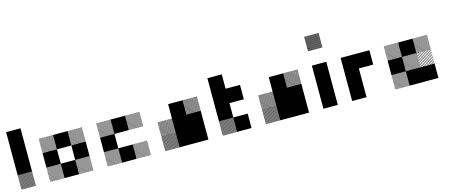

<svg xmlns="http://www.w3.org/2000/svg" viewBox="-48 -1491 5096 2150"><g transform="rotate(-15 2499.5 -416.5)"><path d="M167.5 -165.8 165.8 -167.5H167.5ZM167.5 -155 155 -167.5H160.8L167.5 -160.8ZM167.5 -144.2 144.2 -167.5H150L167.5 -150ZM167.5 -133.3 133.3 -167.5H139.2L167.5 -139.2ZM167.5 -122.5 122.5 -167.5H128.3L167.5 -128.3ZM167.5 -111.7 111.7 -167.5H117.5L167.5 -117.5ZM167.5 -100.8 100.8 -167.5H106.7L167.5 -106.7ZM167.5 -90 90 -167.5H95.8L167.5 -95.8ZM167.5 -79.2 79.2 -167.5H85L167.5 -85ZM167.5 -68.3 68.3 -167.5H74.2L167.5 -74.2ZM167.5 -57.5 57.5 -167.5H63.3L167.5 -63.3ZM167.5 -46.7 46.7 -167.5H52.5L167.5 -52.5ZM167.5 -35.8 35.8 -167.5H41.7L167.5 -41.7ZM167.5 -25 25 -167.5H30.8L167.5 -30.8ZM167.5 -14.2 14.2 -167.5H20L167.5 -20ZM167.5 -3.3 3.3 -167.5H9.2L167.5 -9.2ZM160.8 0.8 -0.8 -160.8V-166.7L166.7 0.8ZM150 0.8 -0.8 -150V-155.8L155.8 0.8ZM139.2 0.8 -0.8 -139.2V-145L145 0.8ZM128.3 0.8 -0.8 -128.3V-134.2L134.2 0.8ZM117.5 0.8 -0.8 -117.5V-123.3L123.3 0.8ZM106.7 0.8 -0.8 -106.7V-112.5L112.5 0.8ZM95.8 0.8 -0.8 -95.8V-101.7L101.7 0.8ZM85 0.8 -0.8 -85V-90.8L90.8 0.8ZM74.2 0.8 -0.8 -74.2V-80L80 0.8ZM63.3 0.8 -0.8 -63.3V-69.2L69.2 0.8ZM52.5 0.8 -0.8 -52.5V-58.3L58.3 0.8ZM41.7 0.8 -0.8 -41.7V-47.5L47.5 0.8ZM30.8 0.8 -0.8 -30.8V-36.7L36.7 0.8ZM20 0.8 -0.8 -20V-25.8L25.8 0.8ZM9.2 0.8 -0.8 -9.2V-15L15 0.8ZM167.5 -167.5H171.7L167.5 -171.7ZM0 -333.3H166.7V-166.7H0ZM0 -500H166.7V-166.7H0ZM0 -666.7H166.7V-333.3H0Z M834.2 -155.8 822.5 -167.5H828.3L834.2 -161.7ZM834.2 -141.7 808.3 -167.5H814.2L834.2 -147.5ZM834.2 -127.5 794.2 -167.5H800L834.2 -133.3ZM834.2 -113.3 780 -167.5H785.8L834.2 -119.2ZM834.2 -99.2 765.8 -167.5H771.7L834.2 -105ZM834.2 -85 751.7 -167.5H757.5L834.2 -90.8ZM834.2 -70.8 737.5 -167.5H743.3L834.2 -76.7ZM834.2 -56.7 723.3 -167.5H729.2L834.2 -62.5ZM834.2 -42.5 709.2 -167.5H715L834.2 -48.3ZM834.2 -28.3 695 -167.5H700.8L834.2 -34.2ZM834.2 -14.2 680.8 -167.5H686.7L834.2 -20ZM834.2 0 666.7 -167.5H672.5L834.2 -5.8ZM820.8 0.8 665.8 -154.2V-160L826.7 0.8ZM806.7 0.8 665.8 -140V-145.8L812.5 0.8ZM792.5 0.8 665.8 -125.8V-131.7L798.3 0.8ZM778.3 0.8 665.8 -111.7V-117.5L784.2 0.8ZM763.3 0.8 665.8 -96.7V-103.3L770 0.8ZM750 0.8 665.8 -83.3V-89.2L755.8 0.8ZM735.8 0.8 665.8 -69.2V-75L741.7 0.8ZM721.7 0.8 665.8 -55V-60.8L727.5 0.8ZM707.5 0.8 665.8 -40.8V-46.7L713.3 0.8ZM693.3 0.8 665.8 -26.7V-32.5L699.2 0.8ZM679.2 0.8 665.8 -12.5V-18.3L685 0.8ZM500.8 -155.8 489.2 -167.5H495L500.8 -161.7ZM500.8 -141.7 475 -167.5H480.8L500.8 -147.5ZM500.8 -127.5 460.8 -167.5H466.7L500.8 -133.3ZM500.8 -113.3 446.7 -167.5H452.5L500.8 -119.2ZM500.8 -99.2 432.5 -167.5H438.3L500.8 -105ZM500.8 -85 418.3 -167.5H424.2L500.8 -90.8ZM500.8 -70.8 404.2 -167.5H410L500.8 -76.7ZM500.8 -56.7 390 -167.5H395.8L500.8 -62.5ZM500.8 -42.5 375.8 -167.5H381.7L500.8 -48.3ZM500.8 -28.3 361.7 -167.5H367.5L500.8 -34.2ZM500.8 -14.2 347.5 -167.5H353.3L500.8 -20ZM500.8 0 333.3 -167.5H339.2L500.8 -5.8ZM487.5 0.8 332.5 -154.2V-160L493.3 0.8ZM473.3 0.8 332.5 -140V-145.8L479.2 0.8ZM459.2 0.8 332.5 -125.8V-131.7L465 0.8ZM445 0.8 332.5 -111.7V-117.5L450.8 0.8ZM430 0.8 332.5 -96.7V-103.3L436.7 0.8ZM416.7 0.8 332.5 -83.3V-89.2L422.5 0.8ZM402.5 0.8 332.5 -69.2V-75L408.3 0.8ZM388.3 0.8 332.5 -55V-60.8L394.2 0.8ZM374.2 0.8 332.5 -40.8V-46.7L380 0.8ZM360 0.8 332.5 -26.7V-32.5L365.8 0.8ZM345.8 0.8 332.5 -12.5V-18.3L351.7 0.8ZM834.2 -489.2 822.5 -500.8H828.3L834.2 -495ZM834.2 -475 808.3 -500.8H814.2L834.2 -480.8ZM834.2 -460.8 794.2 -500.8H800L834.2 -466.7ZM834.2 -446.7 780 -500.8H785.8L834.2 -452.5ZM834.2 -432.5 765.8 -500.8H771.7L834.2 -438.3ZM834.2 -418.3 751.7 -500.8H757.5L834.2 -424.2ZM834.2 -404.2 737.5 -500.8H743.3L834.2 -410ZM834.2 -390 723.3 -500.8H729.2L834.2 -395.8ZM834.2 -375.8 709.2 -500.8H715L834.2 -381.7ZM834.2 -361.7 695 -500.8H700.8L834.2 -367.5ZM834.2 -347.5 680.8 -500.8H686.7L834.2 -353.3ZM834.2 -333.3 666.7 -500.8H672.5L834.2 -339.2ZM820.8 -332.5 665.8 -487.5V-493.3L826.7 -332.5ZM806.7 -332.5 665.8 -473.3V-479.2L812.5 -332.5ZM792.5 -332.5 665.8 -459.2V-465L798.3 -332.5ZM778.3 -332.5 665.8 -445V-450.8L784.2 -332.5ZM763.3 -332.5 665.8 -430V-436.7L770 -332.5ZM750 -332.5 665.8 -416.7V-422.5L755.8 -332.5ZM735.8 -332.5 665.8 -402.5V-408.3L741.7 -332.5ZM721.7 -332.5 665.8 -388.3V-394.2L727.5 -332.5ZM707.5 -332.5 665.8 -374.2V-380L713.3 -332.5ZM693.3 -332.5 665.8 -360V-365.8L699.2 -332.5ZM679.2 -332.5 665.8 -345.8V-351.7L685 -332.5ZM500.8 -489.2 489.2 -500.8H495L500.8 -495ZM500.8 -475 475 -500.8H480.8L500.8 -480.8ZM500.8 -460.8 460.8 -500.8H466.7L500.8 -466.7ZM500.8 -446.7 446.7 -500.8H452.5L500.8 -452.5ZM500.8 -432.5 432.5 -500.8H438.3L500.8 -438.3ZM500.8 -418.3 418.3 -500.8H424.2L500.8 -424.2ZM500.8 -404.2 404.2 -500.8H410L500.8 -410ZM500.8 -390 390 -500.8H395.8L500.8 -395.8ZM500.8 -375.8 375.8 -500.8H381.7L500.8 -381.7ZM500.8 -361.7 361.7 -500.8H367.5L500.8 -367.5ZM500.8 -347.5 347.5 -500.8H353.3L500.8 -353.3ZM500.8 -333.3 333.3 -500.8H339.2L500.8 -339.2ZM487.5 -332.5 332.5 -487.5V-493.3L493.3 -332.5ZM473.3 -332.5 332.5 -473.3V-479.2L479.2 -332.5ZM459.2 -332.5 332.5 -459.2V-465L465 -332.5ZM445 -332.5 332.5 -445V-450.8L450.8 -332.5ZM430 -332.5 332.5 -430V-436.7L436.7 -332.5ZM416.7 -332.5 332.5 -416.7V-422.5L422.5 -332.5ZM402.5 -332.5 332.5 -402.5V-408.3L408.3 -332.5ZM388.3 -332.5 332.5 -388.3V-394.2L394.2 -332.5ZM374.2 -332.5 332.5 -374.2V-380L380 -332.5ZM360 -332.5 332.5 -360V-365.8L365.8 -332.5ZM345.8 -332.5 332.5 -345.8V-351.7L351.7 -332.5ZM500 -166.7H666.7V0H500ZM666.7 -333.3H833.3V-166.7H666.7ZM333.3 -333.3H500V-166.7H333.3ZM500 -500H666.7V-333.3H500Z M1500.8 -155.8 1489.2 -167.5H1495L1500.8 -161.7ZM1500.8 -141.7 1475 -167.5H1480.8L1500.8 -147.5ZM1500.8 -127.5 1460.8 -167.5H1466.7L1500.8 -133.3ZM1500.8 -113.3 1446.7 -167.5H1452.5L1500.8 -119.2ZM1500.8 -99.2 1432.5 -167.5H1438.3L1500.8 -105ZM1500.8 -85 1418.3 -167.5H1424.2L1500.8 -90.8ZM1500.8 -70.8 1404.2 -167.5H1410L1500.8 -76.7ZM1500.8 -56.7 1390 -167.5H1395.8L1500.8 -62.5ZM1500.8 -42.5 1375.8 -167.5H1381.7L1500.8 -48.3ZM1500.8 -28.3 1361.7 -167.5H1367.5L1500.8 -34.2ZM1500.8 -14.2 1347.5 -167.5H1353.3L1500.8 -20ZM1500.8 0 1333.3 -167.5H1339.2L1500.8 -5.8ZM1487.5 0.8 1332.5 -154.2V-160L1493.3 0.8ZM1473.3 0.8 1332.5 -140V-145.8L1479.2 0.8ZM1459.2 0.8 1332.5 -125.8V-131.7L1465 0.8ZM1445 0.8 1332.5 -111.7V-117.5L1450.8 0.8ZM1430 0.8 1332.5 -96.7V-103.3L1436.7 0.8ZM1416.7 0.8 1332.5 -83.3V-89.2L1422.5 0.8ZM1402.5 0.8 1332.5 -69.2V-75L1408.3 0.8ZM1388.3 0.8 1332.5 -55V-60.8L1394.2 0.8ZM1374.2 0.8 1332.5 -40.8V-46.7L1380 0.8ZM1360 0.8 1332.5 -26.7V-32.5L1365.8 0.8ZM1345.8 0.8 1332.5 -12.5V-18.3L1351.7 0.8ZM1167.5 -155.8 1155.8 -167.5H1161.7L1167.5 -161.7ZM1167.5 -141.7 1141.7 -167.5H1147.5L1167.5 -147.5ZM1167.5 -127.5 1127.5 -167.5H1133.3L1167.5 -133.3ZM1167.5 -113.3 1113.3 -167.5H1119.2L1167.5 -119.2ZM1167.5 -99.2 1099.2 -167.5H1105L1167.5 -105ZM1167.5 -85 1085 -167.5H1090.8L1167.5 -90.8ZM1167.5 -70.8 1070.8 -167.5H1076.7L1167.5 -76.7ZM1167.5 -56.7 1056.7 -167.5H1062.5L1167.5 -62.5ZM1167.5 -42.5 1042.5 -167.5H1048.3L1167.5 -48.3ZM1167.5 -28.3 1028.3 -167.5H1034.2L1167.5 -34.2ZM1167.5 -14.2 1014.2 -167.5H1020L1167.5 -20ZM1167.5 0 1000 -167.5H1005.8L1167.5 -5.8ZM1154.2 0.8 999.2 -154.2V-160L1160 0.8ZM1140 0.8 999.2 -140V-145.8L1145.8 0.8ZM1125.8 0.8 999.2 -125.8V-131.7L1131.7 0.8ZM1111.7 0.8 999.2 -111.7V-117.5L1117.5 0.8ZM1096.7 0.8 999.2 -96.7V-103.3L1103.3 0.8ZM1083.3 0.8 999.2 -83.3V-89.2L1089.2 0.8ZM1069.2 0.8 999.2 -69.2V-75L1075 0.8ZM1055 0.8 999.2 -55V-60.8L1060.8 0.8ZM1040.8 0.8 999.2 -40.8V-46.7L1046.7 0.8ZM1026.7 0.8 999.2 -26.7V-32.5L1032.5 0.8ZM1012.5 0.8 999.2 -12.5V-18.3L1018.3 0.8ZM1500.8 -489.2 1489.2 -500.8H1495L1500.8 -495ZM1500.8 -475 1475 -500.8H1480.8L1500.8 -480.8ZM1500.8 -460.8 1460.8 -500.8H1466.7L1500.8 -466.7ZM1500.8 -446.7 1446.7 -500.8H1452.5L1500.8 -452.5ZM1500.8 -432.5 1432.5 -500.8H1438.3L1500.8 -438.3ZM1500.8 -418.3 1418.3 -500.8H1424.2L1500.8 -424.2ZM1500.8 -404.2 1404.2 -500.8H1410L1500.8 -410ZM1500.8 -390 1390 -500.8H1395.8L1500.8 -395.8ZM1500.8 -375.8 1375.8 -500.8H1381.7L1500.8 -381.7ZM1500.8 -361.7 1361.7 -500.8H1367.5L1500.8 -367.5ZM1500.8 -347.5 1347.5 -500.8H1353.3L1500.8 -353.3ZM1500.8 -333.3 1333.3 -500.8H1339.2L1500.8 -339.2ZM1487.5 -332.5 1332.5 -487.5V-493.3L1493.3 -332.5ZM1473.3 -332.5 1332.5 -473.3V-479.2L1479.2 -332.5ZM1459.2 -332.5 1332.5 -459.2V-465L1465 -332.5ZM1445 -332.5 1332.5 -445V-450.8L1450.8 -332.5ZM1430 -332.5 1332.5 -430V-436.7L1436.7 -332.5ZM1416.7 -332.5 1332.5 -416.7V-422.5L1422.5 -332.5ZM1402.5 -332.5 1332.5 -402.5V-408.3L1408.3 -332.5ZM1388.3 -332.5 1332.5 -388.3V-394.2L1394.2 -332.5ZM1374.2 -332.5 1332.5 -374.2V-380L1380 -332.5ZM1360 -332.5 1332.5 -360V-365.8L1365.8 -332.5ZM1345.8 -332.5 1332.5 -345.8V-351.7L1351.7 -332.5ZM1167.5 -489.2 1155.8 -500.8H1161.7L1167.5 -495ZM1167.5 -475 1141.7 -500.8H1147.5L1167.5 -480.8ZM1167.5 -460.8 1127.5 -500.8H1133.3L1167.5 -466.7ZM1167.5 -446.7 1113.3 -500.8H1119.2L1167.5 -452.5ZM1167.5 -432.5 1099.2 -500.8H1105L1167.5 -438.3ZM1167.5 -418.3 1085 -500.8H1090.8L1167.5 -424.2ZM1167.5 -404.2 1070.8 -500.8H1076.7L1167.5 -410ZM1167.5 -390 1056.7 -500.8H1062.5L1167.5 -395.8ZM1167.5 -375.8 1042.5 -500.8H1048.3L1167.5 -381.7ZM1167.5 -361.7 1028.3 -500.8H1034.2L1167.5 -367.5ZM1167.5 -347.5 1014.2 -500.8H1020L1167.5 -353.3ZM1167.5 -333.3 1000 -500.8H1005.8L1167.5 -339.2ZM1154.2 -332.5 999.2 -487.5V-493.3L1160 -332.5ZM1140 -332.5 999.2 -473.3V-479.2L1145.8 -332.5ZM1125.8 -332.5 999.2 -459.2V-465L1131.7 -332.5ZM1111.7 -332.5 999.2 -445V-450.8L1117.5 -332.5ZM1096.7 -332.5 999.2 -430V-436.7L1103.3 -332.5ZM1083.3 -332.5 999.2 -416.7V-422.5L1089.2 -332.5ZM1069.2 -332.5 999.2 -402.5V-408.3L1075 -332.5ZM1055 -332.5 999.2 -388.3V-394.2L1060.8 -332.5ZM1040.8 -332.5 999.2 -374.2V-380L1046.7 -332.5ZM1026.7 -332.5 999.2 -360V-365.8L1032.5 -332.5ZM1012.5 -332.5 999.2 -345.8V-351.7L1018.3 -332.5ZM1166.7 -166.7H1333.3V0H1166.7ZM1000 -333.3H1166.7V-166.7H1000ZM1166.7 -500H1333.3V-333.3H1166.7Z M1834.2 -165.8 1832.5 -167.5H1834.2ZM1834.2 -155 1821.7 -167.5H1827.5L1834.2 -160.8ZM1834.2 -144.2 1810.8 -167.5H1816.7L1834.2 -150ZM1834.2 -133.3 1800 -167.5H1805.8L1834.2 -139.2ZM1834.2 -122.5 1789.2 -167.5H1795L1834.2 -128.3ZM1834.2 -111.7 1778.3 -167.5H1784.2L1834.2 -117.5ZM1834.2 -100.8 1767.5 -167.5H1773.3L1834.2 -106.7ZM1834.2 -90 1756.7 -167.5H1762.5L1834.2 -95.8ZM1834.2 -79.2 1745.8 -167.5H1751.7L1834.2 -85ZM1834.2 -68.3 1735 -167.5H1740.8L1834.2 -74.2ZM1834.2 -57.5 1724.2 -167.5H1730L1834.2 -63.3ZM1834.2 -46.7 1713.3 -167.5H1719.2L1834.2 -52.5ZM1834.2 -35.8 1702.5 -167.5H1708.3L1834.2 -41.7ZM1834.2 -25 1691.7 -167.5H1697.5L1834.2 -30.8ZM1834.2 -14.2 1680.8 -167.5H1686.7L1834.2 -20ZM1834.2 -3.3 1670 -167.5H1675.8L1834.2 -9.2ZM1827.5 0.8 1665.8 -160.8V-166.7L1833.3 0.8ZM1816.7 0.8 1665.8 -150V-155.8L1822.5 0.8ZM1805.8 0.8 1665.8 -139.2V-145L1811.7 0.8ZM1795 0.8 1665.8 -128.3V-134.2L1800.8 0.8ZM1784.2 0.8 1665.8 -117.5V-123.3L1790 0.8ZM1773.3 0.8 1665.8 -106.7V-112.5L1779.2 0.8ZM1762.5 0.8 1665.8 -95.8V-101.7L1768.3 0.8ZM1751.7 0.8 1665.8 -85V-90.8L1757.5 0.8ZM1740.8 0.8 1665.8 -74.2V-80L1746.7 0.8ZM1730 0.8 1665.8 -63.3V-69.2L1735.8 0.8ZM1719.2 0.8 1665.8 -52.5V-58.3L1725 0.8ZM1708.3 0.8 1665.8 -41.7V-47.5L1714.2 0.8ZM1697.5 0.8 1665.8 -30.8V-36.7L1703.3 0.8ZM1686.7 0.8 1665.8 -20V-25.8L1692.5 0.8ZM1675.8 0.8 1665.8 -9.2V-15L1681.7 0.8ZM1834.2 -167.5H1838.3L1834.2 -171.7ZM1834.2 -321.7 1821.7 -334.2H1827.5L1834.2 -327.5ZM1834.2 -309.2 1809.2 -334.2H1815L1834.2 -315ZM1834.2 -296.7 1796.7 -334.2H1802.5L1834.2 -302.5ZM1834.2 -284.2 1784.2 -334.2H1790L1834.2 -290ZM1834.2 -271.7 1771.7 -334.2H1777.5L1834.2 -277.5ZM1834.2 -259.2 1759.2 -334.2H1764.2L1834.2 -264.2ZM1834.2 -246.7 1746.7 -334.2H1752.5L1834.2 -252.5ZM1834.2 -234.2 1734.2 -334.2H1740L1834.2 -240ZM1834.2 -221.7 1721.7 -334.2H1727.5L1834.2 -227.5ZM1834.2 -209.2 1709.2 -334.2H1715L1834.2 -215ZM1834.2 -196.7 1696.7 -334.2H1702.5L1834.2 -202.5ZM1834.2 -184.2 1684.2 -334.2H1690L1834.2 -190ZM1834.2 -171.7 1671.7 -334.2H1677.5L1834.2 -177.5ZM1827.5 -165.8 1665.8 -327.5V-333.3L1833.3 -165.8ZM1815 -165.8 1665.8 -315V-320.8L1820.8 -165.8ZM1802.5 -165.8 1665.8 -302.5V-308.3L1808.3 -165.8ZM1790 -165.8 1665.8 -290V-295.8L1795.8 -165.8ZM1777.5 -165.8 1665.8 -277.5V-283.3L1783.3 -165.8ZM1764.2 -165.8 1665.8 -264.2V-270.8L1770.8 -165.8ZM1752.5 -165.8 1665.8 -252.5V-258.3L1758.3 -165.8ZM1740 -165.8 1665.8 -240V-245.8L1745.8 -165.8ZM1727.5 -165.8 1665.8 -227.5V-233.3L1733.3 -165.8ZM1715 -165.8 1665.8 -215V-220.8L1720.8 -165.8ZM1702.5 -165.8 1665.8 -202.5V-208.3L1708.3 -165.8ZM1690 -165.8 1665.8 -190V-195.8L1695.8 -165.8ZM1677.5 -165.8 1665.8 -177.5V-183.3L1683.3 -165.8ZM2167.5 -488.3 2155 -500.8H2160.8L2167.5 -494.2ZM2167.5 -475.8 2142.5 -500.8H2148.3L2167.5 -481.7ZM2167.5 -463.3 2130 -500.8H2135.8L2167.5 -469.2ZM2167.5 -450.8 2117.5 -500.8H2123.3L2167.5 -456.7ZM2167.5 -438.3 2105 -500.8H2110.8L2167.5 -444.2ZM2167.5 -425.8 2092.5 -500.8H2097.5L2167.5 -430.8ZM2167.5 -413.3 2080 -500.8H2085.8L2167.5 -419.2ZM2167.5 -400.8 2067.5 -500.8H2073.3L2167.5 -406.7ZM2167.5 -388.3 2055 -500.8H2060.8L2167.5 -394.2ZM2167.5 -375.8 2042.5 -500.8H2048.3L2167.5 -381.7ZM2167.5 -363.3 2030 -500.8H2035.8L2167.5 -369.2ZM2167.5 -350.8 2017.5 -500.8H2023.3L2167.5 -356.7ZM2167.5 -338.3 2005 -500.8H2010.8L2167.5 -344.2ZM2160.8 -332.5 1999.2 -494.2V-500L2166.7 -332.5ZM2148.3 -332.5 1999.2 -481.7V-487.5L2154.2 -332.5ZM2135.8 -332.5 1999.2 -469.2V-475L2141.7 -332.5ZM2123.3 -332.5 1999.2 -456.7V-462.5L2129.2 -332.5ZM2110.8 -332.5 1999.2 -444.2V-450L2116.7 -332.5ZM2097.5 -332.5 1999.2 -430.8V-437.5L2104.2 -332.5ZM2085.8 -332.5 1999.2 -419.2V-425L2091.7 -332.5ZM2073.3 -332.5 1999.2 -406.7V-412.5L2079.2 -332.5ZM2060.8 -332.5 1999.2 -394.2V-400L2066.7 -332.5ZM2048.3 -332.5 1999.2 -381.7V-387.5L2054.2 -332.5ZM2035.8 -332.5 1999.2 -369.2V-375L2041.7 -332.5ZM2023.3 -332.5 1999.2 -356.7V-362.5L2029.2 -332.5ZM2010.8 -332.5 1999.2 -344.2V-350L2016.7 -332.5ZM2000 -166.7H2166.7V0H2000ZM1833.3 -166.7H2166.7V0H1833.3ZM2000 -333.3H2166.7V0H2000ZM1833.3 -333.3H2166.7V-166.7H1833.3ZM1833.3 -333.3H2000V0H1833.3ZM1833.3 -500H2000V-166.7H1833.3Z M2500.8 -165.8 2499.2 -167.5H2500.8ZM2500.8 -155 2488.3 -167.5H2494.2L2500.8 -160.8ZM2500.8 -144.2 2477.5 -167.5H2483.3L2500.8 -150ZM2500.8 -133.3 2466.7 -167.5H2472.5L2500.8 -139.2ZM2500.8 -122.5 2455.8 -167.5H2461.7L2500.8 -128.3ZM2500.8 -111.7 2445 -167.5H2450.8L2500.8 -117.5ZM2500.8 -100.8 2434.2 -167.5H2440L2500.8 -106.7ZM2500.8 -90 2423.3 -167.5H2429.2L2500.8 -95.8ZM2500.8 -79.2 2412.5 -167.5H2418.3L2500.8 -85ZM2500.8 -68.3 2401.7 -167.5H2407.5L2500.8 -74.2ZM2500.8 -57.5 2390.8 -167.5H2396.7L2500.8 -63.3ZM2500.8 -46.7 2380 -167.5H2385.8L2500.8 -52.5ZM2500.8 -35.8 2369.2 -167.5H2375L2500.8 -41.7ZM2500.8 -25 2358.3 -167.5H2364.2L2500.8 -30.8ZM2500.8 -14.2 2347.5 -167.5H2353.3L2500.8 -20ZM2500.8 -3.3 2336.7 -167.5H2342.5L2500.8 -9.2ZM2494.2 0.8 2332.5 -160.8V-166.7L2500 0.8ZM2483.3 0.8 2332.5 -150V-155.8L2489.2 0.8ZM2472.5 0.8 2332.5 -139.2V-145L2478.3 0.8ZM2461.7 0.8 2332.5 -128.3V-134.2L2467.5 0.8ZM2450.8 0.8 2332.5 -117.5V-123.3L2456.7 0.8ZM2440 0.8 2332.5 -106.7V-112.5L2445.8 0.8ZM2429.2 0.8 2332.5 -95.8V-101.7L2435 0.8ZM2418.3 0.8 2332.5 -85V-90.8L2424.2 0.8ZM2407.5 0.8 2332.5 -74.2V-80L2413.3 0.8ZM2396.7 0.8 2332.5 -63.3V-69.2L2402.5 0.8ZM2385.8 0.8 2332.5 -52.5V-58.3L2391.7 0.8ZM2375 0.8 2332.5 -41.7V-47.5L2380.8 0.8ZM2364.2 0.8 2332.5 -30.8V-36.7L2370 0.8ZM2353.3 0.8 2332.5 -20V-25.8L2359.2 0.8ZM2342.5 0.8 2332.5 -9.2V-15L2348.3 0.8ZM2500.8 -167.5H2505L2500.8 -171.7ZM2500 -166.7H2666.7V0H2500ZM2333.3 -333.3H2500V-166.7H2333.3ZM2500 -500H2666.7V-333.3H2500ZM2333.3 -500H2666.7V-333.3H2333.3ZM2333.3 -500H2500V-166.7H2333.3ZM2333.3 -666.7H2500V-333.3H2333.3Z M3000.8 -165.8 2999.2 -167.5H3000.8ZM3000.8 -155 2988.3 -167.5H2994.2L3000.8 -160.8ZM3000.8 -144.2 2977.5 -167.5H2983.3L3000.8 -150ZM3000.8 -133.3 2966.7 -167.5H2972.5L3000.8 -139.2ZM3000.8 -122.5 2955.8 -167.5H2961.7L3000.8 -128.3ZM3000.8 -111.7 2945 -167.5H2950.8L3000.8 -117.5ZM3000.8 -100.8 2934.2 -167.5H2940L3000.8 -106.7ZM3000.8 -90 2923.3 -167.5H2929.2L3000.8 -95.8ZM3000.8 -79.2 2912.5 -167.5H2918.3L3000.8 -85ZM3000.8 -68.3 2901.7 -167.5H2907.5L3000.8 -74.2ZM3000.8 -57.5 2890.8 -167.5H2896.7L3000.8 -63.3ZM3000.8 -46.7 2880 -167.5H2885.8L3000.8 -52.5ZM3000.8 -35.8 2869.2 -167.5H2875L3000.8 -41.7ZM3000.8 -25 2858.3 -167.5H2864.2L3000.8 -30.8ZM3000.8 -14.2 2847.5 -167.5H2853.3L3000.8 -20ZM3000.8 -3.3 2836.7 -167.5H2842.5L3000.8 -9.2ZM2994.2 0.8 2832.5 -160.8V-166.7L3000 0.8ZM2983.3 0.8 2832.5 -150V-155.8L2989.2 0.8ZM2972.5 0.8 2832.5 -139.2V-145L2978.3 0.8ZM2961.7 0.8 2832.5 -128.3V-134.2L2967.5 0.8ZM2950.8 0.8 2832.5 -117.5V-123.3L2956.7 0.8ZM2940 0.8 2832.5 -106.7V-112.5L2945.8 0.8ZM2929.2 0.8 2832.5 -95.8V-101.7L2935 0.8ZM2918.3 0.8 2832.5 -85V-90.8L2924.2 0.8ZM2907.5 0.8 2832.5 -74.2V-80L2913.3 0.8ZM2896.7 0.8 2832.5 -63.3V-69.2L2902.5 0.8ZM2885.8 0.8 2832.5 -52.5V-58.3L2891.7 0.8ZM2875 0.8 2832.5 -41.7V-47.5L2880.8 0.8ZM2864.2 0.8 2832.5 -30.8V-36.7L2870 0.8ZM2853.3 0.8 2832.5 -20V-25.8L2859.2 0.8ZM2842.5 0.8 2832.5 -9.2V-15L2848.3 0.8ZM3000.8 -167.5H3005L3000.8 -171.7ZM3000.8 -321.7 2988.3 -334.2H2994.2L3000.8 -327.5ZM3000.8 -309.2 2975.8 -334.2H2981.7L3000.8 -315ZM3000.8 -296.7 2963.3 -334.2H2969.2L3000.8 -302.5ZM3000.8 -284.2 2950.8 -334.2H2956.7L3000.8 -290ZM3000.8 -271.7 2938.3 -334.2H2944.2L3000.8 -277.5ZM3000.8 -259.2 2925.8 -334.2H2930.8L3000.8 -264.2ZM3000.8 -246.7 2913.3 -334.2H2919.2L3000.8 -252.5ZM3000.8 -234.2 2900.8 -334.2H2906.7L3000.8 -240ZM3000.8 -221.7 2888.3 -334.2H2894.2L3000.8 -227.5ZM3000.8 -209.2 2875.8 -334.2H2881.7L3000.8 -215ZM3000.8 -196.7 2863.3 -334.2H2869.2L3000.8 -202.5ZM3000.8 -184.2 2850.8 -334.2H2856.7L3000.8 -190ZM3000.8 -171.7 2838.3 -334.2H2844.2L3000.8 -177.5ZM2994.2 -165.8 2832.5 -327.5V-333.3L3000 -165.8ZM2981.7 -165.8 2832.5 -315V-320.8L2987.5 -165.8ZM2969.2 -165.8 2832.5 -302.5V-308.3L2975 -165.8ZM2956.7 -165.8 2832.5 -290V-295.8L2962.5 -165.8ZM2944.2 -165.8 2832.5 -277.5V-283.3L2950 -165.8ZM2930.8 -165.8 2832.5 -264.2V-270.8L2937.5 -165.8ZM2919.2 -165.8 2832.5 -252.5V-258.3L2925 -165.8ZM2906.7 -165.8 2832.5 -240V-245.8L2912.5 -165.8ZM2894.2 -165.8 2832.5 -227.5V-233.3L2900 -165.8ZM2881.7 -165.8 2832.5 -215V-220.8L2887.5 -165.8ZM2869.2 -165.8 2832.5 -202.5V-208.3L2875 -165.8ZM2856.7 -165.8 2832.5 -190V-195.8L2862.5 -165.8ZM2844.2 -165.8 2832.5 -177.5V-183.3L2850 -165.8ZM3334.2 -488.3 3321.7 -500.8H3327.5L3334.2 -494.2ZM3334.2 -475.8 3309.2 -500.8H3315L3334.2 -481.7ZM3334.2 -463.3 3296.7 -500.8H3302.5L3334.2 -469.2ZM3334.2 -450.8 3284.2 -500.8H3290L3334.2 -456.7ZM3334.2 -438.3 3271.7 -500.8H3277.5L3334.2 -444.2ZM3334.2 -425.8 3259.2 -500.8H3264.2L3334.2 -430.8ZM3334.2 -413.3 3246.7 -500.8H3252.5L3334.2 -419.2ZM3334.2 -400.8 3234.2 -500.8H3240L3334.2 -406.7ZM3334.2 -388.3 3221.7 -500.8H3227.5L3334.2 -394.2ZM3334.2 -375.8 3209.2 -500.8H3215L3334.2 -381.7ZM3334.2 -363.3 3196.7 -500.8H3202.5L3334.2 -369.2ZM3334.2 -350.8 3184.2 -500.8H3190L3334.2 -356.7ZM3334.2 -338.3 3171.7 -500.8H3177.5L3334.2 -344.2ZM3327.5 -332.5 3165.8 -494.2V-500L3333.3 -332.5ZM3315 -332.5 3165.8 -481.7V-487.5L3320.8 -332.5ZM3302.5 -332.5 3165.8 -469.2V-475L3308.3 -332.5ZM3290 -332.5 3165.8 -456.7V-462.5L3295.8 -332.5ZM3277.5 -332.5 3165.8 -444.2V-450L3283.3 -332.5ZM3264.2 -332.5 3165.8 -430.8V-437.5L3270.8 -332.5ZM3252.5 -332.5 3165.8 -419.2V-425L3258.3 -332.5ZM3240 -332.5 3165.8 -406.7V-412.5L3245.8 -332.5ZM3227.5 -332.5 3165.8 -394.2V-400L3233.3 -332.5ZM3215 -332.5 3165.8 -381.7V-387.5L3220.8 -332.5ZM3202.5 -332.5 3165.8 -369.2V-375L3208.3 -332.5ZM3190 -332.5 3165.8 -356.7V-362.5L3195.8 -332.5ZM3177.5 -332.5 3165.8 -344.2V-350L3183.3 -332.5ZM3166.7 -166.7H3333.3V0H3166.7ZM3000 -166.7H3333.3V0H3000ZM3166.7 -333.3H3333.3V0H3166.7ZM3000 -333.3H3333.3V-166.7H3000ZM3000 -333.3H3166.7V0H3000ZM3000 -500H3166.7V-166.7H3000Z M3667.5 -826.7 3660 -834.2H3665.8L3667.5 -832.5ZM3667.5 -817.5 3650.8 -834.2H3656.7L3667.5 -823.3ZM3667.5 -808.3 3641.7 -834.2H3647.5L3667.5 -814.2ZM3667.5 -799.2 3632.5 -834.2H3638.3L3667.5 -805ZM3667.5 -790 3623.3 -834.2H3629.2L3667.5 -795.8ZM3667.5 -780.8 3614.2 -834.2H3620L3667.5 -786.7ZM3667.5 -771.7 3605 -834.2H3610.8L3667.5 -777.5ZM3667.5 -762.5 3595.8 -834.2H3601.7L3667.5 -768.3ZM3667.5 -753.3 3586.7 -834.2H3592.5L3667.5 -759.2ZM3667.5 -744.2 3577.5 -834.2H3583.3L3667.5 -750ZM3667.5 -735 3568.3 -834.2H3574.2L3667.5 -740.8ZM3667.5 -725.8 3559.2 -834.2H3565L3667.5 -731.7ZM3667.5 -716.7 3550 -834.2H3555.8L3667.5 -722.5ZM3667.5 -707.5 3540.8 -834.2H3546.7L3667.5 -713.3ZM3667.5 -698.3 3531.7 -834.2H3537.5L3667.5 -704.2ZM3667.5 -689.2 3522.5 -834.2H3528.3L3667.5 -695ZM3667.5 -680 3513.3 -834.2H3519.2L3667.5 -685.8ZM3667.5 -670.8 3504.2 -834.2H3510L3667.5 -676.7ZM3663.3 -665.8 3499.2 -830 3500.8 -834.2 3667.5 -667.5ZM3654.2 -665.8 3499.2 -820.8V-826.7L3660 -665.8ZM3645 -665.8 3499.2 -811.7V-817.5L3650.8 -665.8ZM3635.8 -665.8 3499.2 -802.5V-808.3L3641.7 -665.8ZM3626.7 -665.8 3499.2 -793.3V-799.2L3632.5 -665.8ZM3617.5 -665.8 3499.2 -784.2V-790L3623.3 -665.8ZM3608.3 -665.8 3499.2 -775V-780.8L3614.2 -665.8ZM3599.2 -665.8 3499.2 -765.8V-771.7L3605 -665.8ZM3590 -665.8 3499.2 -756.7V-762.5L3595.8 -665.8ZM3580.8 -665.8 3499.2 -747.5V-753.3L3586.7 -665.8ZM3571.7 -665.8 3499.2 -738.3V-744.2L3577.5 -665.8ZM3562.5 -665.8 3499.2 -729.2V-735L3568.3 -665.8ZM3553.3 -665.8 3499.2 -720V-725.8L3559.2 -665.8ZM3543.3 -665.8 3499.2 -710V-716.7L3550 -665.8ZM3535 -665.8 3499.2 -701.7V-707.5L3540.8 -665.8ZM3525.8 -665.8 3499.2 -692.5V-698.3L3531.7 -665.8ZM3516.7 -665.8 3499.2 -683.3V-689.2L3522.5 -665.8ZM3507.5 -665.8 3499.2 -674.2V-680L3513.3 -665.8ZM3500 -166.7H3666.7V0H3500ZM3500 -333.3H3666.7V0H3500ZM3500 -500H3666.7V-166.7H3500Z M3833.3 -166.7H4000V0H3833.3ZM3833.3 -333.3H4000V0H3833.3ZM4000 -500H4166.7V-333.3H4000ZM3833.3 -500H4166.7V-333.3H3833.3ZM3833.3 -500H4000V-166.7H3833.3Z M4666.7 -166.7H4833.3V0H4666.7ZM4500 -166.7H4666.7V0H4500ZM4500.8 -155.8 4489.2 -167.5H4495L4500.8 -161.7ZM4500.8 -141.7 4475 -167.5H4480.8L4500.8 -147.5ZM4500.8 -127.5 4460.8 -167.5H4466.7L4500.8 -133.3ZM4500.8 -113.3 4446.7 -167.5H4452.5L4500.8 -119.2ZM4500.8 -99.2 4432.5 -167.5H4438.3L4500.8 -105ZM4500.8 -85 4418.3 -167.5H4424.2L4500.8 -90.8ZM4500.8 -70.8 4404.2 -167.5H4410L4500.8 -76.7ZM4500.8 -56.7 4390 -167.5H4395.8L4500.8 -62.5ZM4500.8 -42.5 4375.8 -167.5H4381.7L4500.8 -48.3ZM4500.8 -28.3 4361.7 -167.5H4367.5L4500.8 -34.2ZM4500.8 -14.2 4347.5 -167.5H4353.3L4500.8 -20ZM4500.8 0 4333.3 -167.5H4339.2L4500.8 -5.8ZM4487.5 0.8 4332.5 -154.2V-160L4493.3 0.8ZM4473.3 0.8 4332.5 -140V-145.8L4479.2 0.8ZM4459.2 0.8 4332.5 -125.8V-131.7L4465 0.8ZM4445 0.8 4332.5 -111.7V-117.5L4450.8 0.8ZM4430 0.8 4332.5 -96.7V-103.3L4436.7 0.8ZM4416.7 0.8 4332.5 -83.3V-89.2L4422.5 0.8ZM4402.5 0.8 4332.5 -69.2V-75L4408.3 0.8ZM4388.3 0.8 4332.5 -55V-60.8L4394.2 0.8ZM4374.2 0.8 4332.5 -40.8V-46.7L4380 0.8ZM4360 0.8 4332.5 -26.7V-32.5L4365.8 0.8ZM4345.8 0.8 4332.5 -12.5V-18.3L4351.7 0.8ZM4667.5 -163.3 4663.3 -167.5H4667.5ZM4667.5 -142.5 4642.5 -167.5H4648.3L4667.5 -148.3ZM4667.5 -121.7 4621.7 -167.5H4627.5L4667.5 -127.5ZM4667.5 -100.8 4600.8 -167.5H4606.7L4667.5 -106.7ZM4667.5 -80 4580 -167.5H4585.8L4667.5 -85.8ZM4667.5 -59.2 4559.2 -167.5H4565L4667.5 -65ZM4667.5 -38.3 4538.3 -167.5H4543.3L4667.5 -43.3ZM4667.5 -17.5 4517.5 -167.5H4523.3L4667.5 -23.3ZM4665 0.8 4499.2 -165 4502.5 -167.5 4667.5 -2.5ZM4644.2 0.8 4499.2 -144.2V-150L4650 0.8ZM4623.3 0.8 4499.2 -123.3V-129.2L4629.2 0.8ZM4602.5 0.8 4499.2 -102.5V-108.3L4608.3 0.8ZM4581.7 0.8 4499.2 -81.7V-86.7L4586.7 0.8ZM4560.8 0.8 4499.2 -60.8V-66.7L4566.7 0.8ZM4540 0.8 4499.2 -40V-45.8L4545.8 0.8ZM4519.2 0.8 4499.2 -19.2V-25L4525 0.8ZM4667.5 -167.5H4669.2L4667.5 -169.2ZM4500.8 -155.8 4489.2 -167.5H4495L4500.8 -161.7ZM4500.8 -141.7 4475 -167.5H4480.8L4500.8 -147.5ZM4500.8 -127.5 4460.8 -167.5H4466.7L4500.8 -133.3ZM4500.8 -113.3 4446.7 -167.5H4452.5L4500.8 -119.2ZM4500.8 -99.2 4432.5 -167.5H4438.3L4500.8 -105ZM4500.8 -85 4418.3 -167.5H4424.2L4500.8 -90.8ZM4500.8 -70.8 4404.2 -167.5H4410L4500.8 -76.7ZM4500.8 -56.7 4390 -167.5H4395.8L4500.8 -62.5ZM4500.8 -42.5 4375.8 -167.5H4381.7L4500.8 -48.3ZM4500.8 -28.3 4361.7 -167.5H4367.5L4500.8 -34.2ZM4500.8 -14.2 4347.5 -167.5H4353.3L4500.8 -20ZM4500.8 0 4333.3 -167.5H4339.2L4500.8 -5.8ZM4487.5 0.8 4332.5 -154.2V-160L4493.3 0.8ZM4473.3 0.8 4332.5 -140V-145.8L4479.2 0.8ZM4459.2 0.8 4332.5 -125.8V-131.7L4465 0.8ZM4445 0.8 4332.5 -111.7V-117.5L4450.8 0.8ZM4430 0.8 4332.5 -96.7V-103.3L4436.7 0.8ZM4416.7 0.8 4332.5 -83.3V-89.2L4422.5 0.8ZM4402.5 0.8 4332.5 -69.2V-75L4408.3 0.8ZM4388.3 0.8 4332.5 -55V-60.8L4394.2 0.8ZM4374.2 0.8 4332.5 -40.8V-46.7L4380 0.8ZM4360 0.8 4332.5 -26.7V-32.5L4365.8 0.8ZM4345.8 0.8 4332.5 -12.5V-18.3L4351.7 0.8ZM4834.2 -330 4830 -334.2H4834.2ZM4834.2 -309.2 4809.2 -334.2H4815L4834.2 -315ZM4834.2 -288.3 4788.3 -334.2H4794.2L4834.2 -294.2ZM4834.2 -267.5 4767.5 -334.2H4773.3L4834.2 -273.3ZM4834.2 -246.7 4746.7 -334.2H4752.5L4834.2 -252.5ZM4834.2 -225.8 4725.8 -334.2H4731.7L4834.2 -231.7ZM4834.2 -205 4705 -334.2H4710L4834.2 -210ZM4834.2 -184.2 4684.2 -334.2H4690L4834.2 -190ZM4831.7 -165.8 4665.8 -331.7 4669.2 -334.2 4834.2 -169.2ZM4810.8 -165.8 4665.8 -310.8V-316.7L4816.7 -165.8ZM4790 -165.8 4665.8 -290V-295.8L4795.8 -165.8ZM4769.2 -165.8 4665.8 -269.2V-275L4775 -165.8ZM4748.3 -165.8 4665.8 -248.3V-253.3L4753.3 -165.8ZM4727.5 -165.8 4665.8 -227.5V-233.3L4733.3 -165.8ZM4706.7 -165.8 4665.8 -206.7V-212.5L4712.5 -165.8ZM4685.8 -165.8 4665.8 -185.8V-191.7L4691.7 -165.8ZM4834.2 -334.2H4835.8L4834.2 -335.8ZM4667.5 -322.5 4655.8 -334.2H4661.7L4667.5 -328.3ZM4667.5 -308.3 4641.7 -334.2H4647.5L4667.5 -314.2ZM4667.5 -294.2 4627.5 -334.2H4633.3L4667.5 -300ZM4667.5 -280 4613.3 -334.2H4619.2L4667.5 -285.8ZM4667.5 -265.8 4599.2 -334.2H4605L4667.5 -271.7ZM4667.5 -251.7 4585 -334.2H4590.8L4667.5 -257.5ZM4667.5 -237.5 4570.8 -334.2H4576.7L4667.5 -243.3ZM4667.5 -223.3 4556.7 -334.2H4562.5L4667.5 -229.2ZM4667.5 -209.2 4542.5 -334.2H4548.3L4667.5 -215ZM4667.5 -195 4528.3 -334.2H4534.2L4667.5 -200.8ZM4667.5 -180.8 4514.2 -334.2H4520L4667.5 -186.7ZM4667.5 -166.7 4500 -334.2H4505.8L4667.5 -172.5ZM4654.2 -165.8 4499.2 -320.8V-326.7L4660 -165.8ZM4640 -165.8 4499.2 -306.7V-312.5L4645.8 -165.8ZM4625.8 -165.8 4499.2 -292.5V-298.3L4631.7 -165.8ZM4611.7 -165.8 4499.2 -278.3V-284.2L4617.5 -165.8ZM4596.7 -165.8 4499.2 -263.3V-270L4603.3 -165.8ZM4583.3 -165.8 4499.2 -250V-255.8L4589.2 -165.8ZM4569.2 -165.8 4499.2 -235.8V-241.7L4575 -165.8ZM4555 -165.8 4499.2 -221.7V-227.5L4560.8 -165.8ZM4540.8 -165.8 4499.2 -207.5V-213.3L4546.7 -165.8ZM4526.7 -165.8 4499.2 -193.3V-199.2L4532.5 -165.8ZM4512.5 -165.8 4499.2 -179.2V-185L4518.3 -165.8ZM4834.2 -489.2 4822.5 -500.8H4828.3L4834.2 -495ZM4834.2 -475 4808.3 -500.8H4814.2L4834.2 -480.8ZM4834.2 -460.8 4794.2 -500.8H4800L4834.2 -466.7ZM4834.2 -446.7 4780 -500.8H4785.8L4834.2 -452.5ZM4834.2 -432.5 4765.8 -500.8H4771.7L4834.2 -438.3ZM4834.2 -418.3 4751.7 -500.8H4757.5L4834.2 -424.2ZM4834.2 -404.2 4737.5 -500.8H4743.3L4834.2 -410ZM4834.2 -390 4723.3 -500.8H4729.2L4834.2 -395.8ZM4834.2 -375.8 4709.2 -500.8H4715L4834.2 -381.7ZM4834.2 -361.7 4695 -500.8H4700.8L4834.2 -367.5ZM4834.2 -347.5 4680.8 -500.8H4686.7L4834.2 -353.3ZM4834.2 -333.3 4666.7 -500.8H4672.5L4834.2 -339.2ZM4820.8 -332.5 4665.8 -487.5V-493.3L4826.7 -332.5ZM4806.7 -332.5 4665.8 -473.3V-479.2L4812.5 -332.5ZM4792.5 -332.5 4665.8 -459.2V-465L4798.3 -332.5ZM4778.3 -332.5 4665.8 -445V-450.8L4784.2 -332.5ZM4763.3 -332.5 4665.8 -430V-436.7L4770 -332.5ZM4750 -332.5 4665.8 -416.7V-422.5L4755.8 -332.5ZM4735.8 -332.5 4665.8 -402.5V-408.3L4741.7 -332.5ZM4721.7 -332.5 4665.8 -388.3V-394.2L4727.5 -332.5ZM4707.5 -332.5 4665.8 -374.2V-380L4713.3 -332.5ZM4693.3 -332.5 4665.8 -360V-365.8L4699.2 -332.5ZM4679.2 -332.5 4665.8 -345.8V-351.7L4685 -332.5ZM4500.8 -489.2 4489.2 -500.8H4495L4500.8 -495ZM4500.8 -475 4475 -500.8H4480.8L4500.8 -480.8ZM4500.8 -460.8 4460.8 -500.8H4466.7L4500.8 -466.7ZM4500.8 -446.7 4446.7 -500.8H4452.5L4500.8 -452.5ZM4500.8 -432.5 4432.5 -500.8H4438.3L4500.8 -438.3ZM4500.8 -418.3 4418.3 -500.8H4424.2L4500.8 -424.2ZM4500.8 -404.2 4404.2 -500.8H4410L4500.8 -410ZM4500.8 -390 4390 -500.8H4395.8L4500.8 -395.8ZM4500.8 -375.8 4375.8 -500.8H4381.7L4500.8 -381.7ZM4500.8 -361.7 4361.7 -500.8H4367.5L4500.8 -367.5ZM4500.8 -347.5 4347.5 -500.8H4353.3L4500.8 -353.3ZM4500.8 -333.3 4333.3 -500.8H4339.2L4500.8 -339.2ZM4487.5 -332.5 4332.5 -487.5V-493.3L4493.3 -332.5ZM4473.3 -332.5 4332.5 -473.3V-479.2L4479.2 -332.5ZM4459.2 -332.5 4332.5 -459.2V-465L4465 -332.5ZM4445 -332.5 4332.5 -445V-450.8L4450.8 -332.5ZM4430 -332.5 4332.5 -430V-436.7L4436.7 -332.5ZM4416.7 -332.5 4332.5 -416.7V-422.5L4422.5 -332.5ZM4402.5 -332.5 4332.5 -402.5V-408.3L4408.3 -332.5ZM4388.3 -332.5 4332.5 -388.3V-394.2L4394.2 -332.5ZM4374.2 -332.5 4332.5 -374.2V-380L4380 -332.5ZM4360 -332.5 4332.5 -360V-365.8L4365.8 -332.5ZM4345.8 -332.5 4332.5 -345.8V-351.7L4351.7 -332.5ZM4333.3 -333.3H4500V-166.7H4333.3ZM4500 -500H4666.7V-333.3H4500Z"/></g></svg>

Font: 0xA000-Pixelated
Style: Pixelated
Weight: 400
Version: Version 0.1